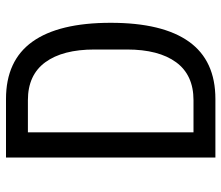

<svg xmlns="http://www.w3.org/2000/svg" viewBox="-69 -669 738 640"><g transform="rotate(-90 300.0 -349.0)"><path d="M95 -698H290Q418 -698 481 -610Q544 -522 544 -349Q544 -176 481 -88Q418 0 290 0H95ZM286 -73Q370 -73 412.5 -131Q455 -189 455 -295V-403Q455 -509 412.5 -567Q370 -625 286 -625H179V-73Z"/></g></svg>

Font: PlemolJP35 Console
Style: Regular
Weight: 400
Version: v2.0.3; ttfautohint (v1.8.4.7-5d5b-dirty) -l 6 -r 45 -G 200 